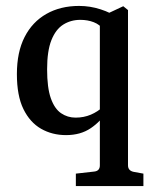

<svg xmlns="http://www.w3.org/2000/svg" viewBox="-20 -448 520 648"><path d="M37 -198Q37 -272 63 -323Q89 -374 136.5 -401Q184 -428 247 -428Q284 -428 319.5 -416.5Q355 -405 378 -388L329 -348Q317 -365 296.5 -373Q276 -381 251 -381Q219 -381 193.5 -365Q168 -349 153.5 -312.5Q139 -276 139 -214Q139 -152 151.5 -116.5Q164 -81 186 -66Q208 -51 235 -51Q263 -51 286.5 -61Q310 -71 328 -88L340 -72Q321 -39 286.5 -15.5Q252 8 203 8Q156 8 118.5 -13.5Q81 -35 59 -80Q37 -125 37 -198ZM412 110Q412 128 431 132L464 138V180H236V138L298 131Q317 129 317 110V-390L396 -427L412 -414Z"/></svg>

Font: Rasa Medium
Style: Regular
Weight: 500
Designer: Anna Giedrys (Yrsa+Rasa design), David Brezina (Yrsa art-direction, Rasa art-direction, design)
Foundry: Rosetta Type Foundry
Version: Version 2.004